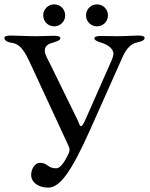

<svg xmlns="http://www.w3.org/2000/svg" viewBox="-26 -815 683 875"><path d="M221 -795C193 -795 171 -773 171 -745C171 -717 193 -695 221 -695C249 -695 271 -717 271 -745C271 -773 249 -795 221 -795ZM416 -795C388 -795 366 -773 366 -745C366 -717 388 -695 416 -695C444 -695 466 -717 466 -745C466 -773 444 -795 416 -795ZM230 -48C190 -48 192 -73 156 -73C133 -73 116 -45 116 -18C116 15 147 40 194 40C247 40 299 -32 384 -222L529 -547C544 -584 565 -615 600 -622C623 -627 633 -633 633 -642C633 -650 621 -653 604 -653C581 -653 545 -650 508 -650C479 -650 463 -651 433 -651C416 -651 404 -648 404 -640C404 -631 423 -624 437 -620C460 -613 491 -596 491 -569C491 -563 486 -548 484 -543L363 -269C354 -249 348 -240 343 -240C338 -240 335 -250 327 -269L212 -504C194 -541 178 -567 178 -584C178 -612 206 -618 216 -621C238 -628 249 -632 249 -641C249 -649 237 -652 220 -652C199 -652 171 -650 140 -650C94 -650 53 -653 23 -653C6 -653 -6 -650 -6 -642C-6 -633 4 -623 27 -620C69 -614 88 -578 114 -522L279 -166C285 -153 291 -143 291 -132C291 -123 286 -113 282 -106C257 -55 240 -48 230 -48Z"/></svg>

Font: EB Garamond 12
Style: Regular
Weight: 400
Version: Version 0.016+